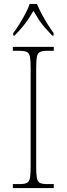

<svg xmlns="http://www.w3.org/2000/svg" viewBox="-20 -951 339 971"><path d="M45 0V-20H79Q104 -20 116 -26Q128 -32 131.5 -51Q135 -70 135 -108V-606Q135 -645 131.5 -663.5Q128 -682 116 -688Q104 -694 79 -694H45V-714H252V-694H219Q194 -694 182 -688Q170 -682 166.5 -663.5Q163 -645 163 -606V-108Q163 -70 166.5 -51Q170 -32 182 -26Q194 -20 219 -20H252V0ZM47 -784Q62 -803 78 -829Q94 -855 108.5 -882Q123 -909 130 -931H167Q176 -909 190 -882Q204 -855 220.5 -829Q237 -803 251 -784V-771H244Q222 -794 205.5 -813Q189 -832 176 -852Q163 -872 149 -896Q135 -872 121.5 -852Q108 -832 92 -813Q76 -794 54 -771H47Z"/></svg>

Font: Noto Serif Khmer SemiCondensed Thin
Style: Regular
Weight: 250
Width: 4
Designer: Danh Hong and the Monotype Design Team
Foundry: Monotype Imaging Inc.
Version: Version 2.004